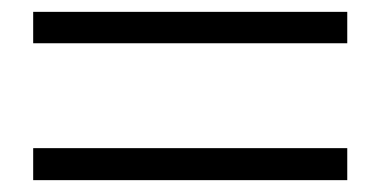

<svg xmlns="http://www.w3.org/2000/svg" viewBox="-20 -527 642 324"><path d="M36 -223V-277H566V-223ZM36 -454V-507H566V-454Z"/></svg>

Font: Source Han Serif SC
Style: Bold
Weight: 700
Designer: Ryoko NISHIZUKA  (kana & ideographs); Frank Grießhammer (Latin, Greek & Cyrillic); Wenlong ZHANG  (bopomofo); Sandoll Co
Foundry: Adobe Systems Incorporated
Version: Version 1.001 October 20, 2017